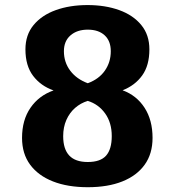

<svg xmlns="http://www.w3.org/2000/svg" viewBox="-20 -741 700 770"><path d="M332 9.8Q251.5 9.8 192.4 -13.4Q133.3 -36.6 100.8 -80.6Q68.4 -124.5 68.4 -188Q68.4 -259.8 102.3 -308.8Q136.2 -357.9 194.8 -378.4Q144 -396 113 -436.5Q82 -477.1 82 -543Q82 -601.1 114.7 -640.6Q147.5 -680.2 203.6 -700.4Q259.8 -720.7 331.1 -720.7Q402.3 -720.7 458.3 -700.4Q514.2 -680.2 546.6 -640.6Q579.1 -601.1 579.1 -543Q579.1 -478.5 550.3 -438.5Q521.5 -398.4 471.7 -378.9Q527.8 -358.4 559.8 -308.8Q591.8 -259.3 591.8 -188Q591.8 -124.5 560.3 -80.6Q528.8 -36.6 470.7 -13.4Q412.6 9.8 332 9.8ZM332 -91.3Q382.8 -91.3 405.5 -116.9Q428.2 -142.6 428.2 -195.3Q428.2 -249 401.6 -286.1Q375 -323.2 332 -336.4Q303.2 -327.6 281 -308.1Q258.8 -288.6 246.1 -259.8Q233.4 -231 233.4 -194.8Q233.4 -143.1 257.8 -117.2Q282.2 -91.3 332 -91.3ZM332 -407.2Q377 -423.8 400.6 -457.8Q424.3 -491.7 424.3 -535.6Q424.3 -576.7 399.7 -599.4Q375 -622.1 332 -622.1Q289.1 -622.1 262.7 -599.1Q236.3 -576.2 236.3 -535.6Q236.3 -491.2 261.7 -457.5Q287.1 -423.8 332 -407.2Z"/></svg>

Font: Comme
Style: Bold
Weight: 700
Version: Version 1.000;gftools[0.9.27]